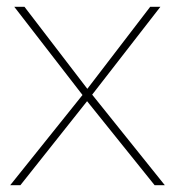

<svg xmlns="http://www.w3.org/2000/svg" viewBox="-20 -545 515 565"><path d="M435 0 230 -255 227 -260 22 -525H52L239 -281L246 -273L465 0ZM10 0 228 -272 244 -257 40 0ZM247 -261 235 -281 422 -525H452Z"/></svg>

Font: Lexend Deca Thin
Style: Regular
Weight: 250
Designer: Bonnie Shaver-Troup, Thomas Jockin
Foundry: Lexend
Version: Version 1.007